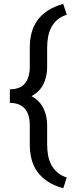

<svg xmlns="http://www.w3.org/2000/svg" viewBox="-20 -800 378 998"><path d="M308.6 178.7Q258.8 164.6 225.3 141.6Q191.9 118.7 171.9 89.4Q151.9 60.1 143.3 24.9Q134.8 -10.3 134.8 -48.3V-148.9Q134.8 -175.3 128.9 -196.8Q123 -218.3 110.6 -233.4Q98.1 -248.5 78.4 -256.8Q58.6 -265.1 31.2 -265.1V-335.9Q85.9 -335.9 110.4 -367.2Q134.8 -398.4 134.8 -451.7V-552.7Q134.8 -591.3 143.3 -626.2Q151.9 -661.1 171.9 -690.7Q191.9 -720.2 225.3 -742.9Q258.8 -765.6 308.6 -779.8L327.1 -723.6Q298.3 -714.4 278.8 -697.8Q259.3 -681.2 247.3 -658.9Q235.4 -636.7 230.2 -609.6Q225.1 -582.5 225.1 -552.7V-451.7Q225.1 -402.3 205.8 -362.8Q186.5 -323.2 143.6 -300.3Q186 -277.3 205.6 -237.5Q225.1 -197.8 225.1 -148.9V-48.3Q225.1 -18.1 230.2 8.8Q235.4 35.6 247.3 57.9Q259.3 80.1 278.8 96.7Q298.3 113.3 327.1 122.6Z"/></svg>

Font: Dirooz
Style: Regular
Weight: 400
Foundry: DejaVu fonts team - Redesigned by Saber Rastikerdar
Version: Version 0.2.1